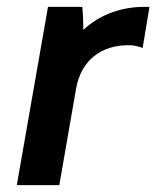

<svg xmlns="http://www.w3.org/2000/svg" viewBox="-20 -540 456 560"><path d="M29 0H153L202 -282C216 -362 274 -411 362 -408C374 -407 387 -404 396 -400L416 -520H402C332 -520 271 -497 223 -453C223 -476 222 -501 220 -520H120Z"/></svg>

Font: Fixel Display 20240404 SemiBold
Style: Italic
Weight: 600
Italic angle: -10°
Designer: AlfaBravo + MacPaw
Foundry: Kyrylo Tkachov, Marchela Mozhyna, Serhii Makarenko, Maria Weinstein, Zakhar Kryvoshyya
Version: Version 1.211;Glyphs 3.2 (3225)